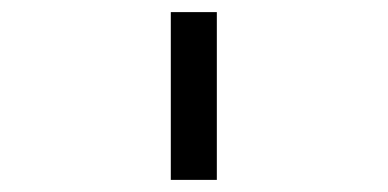

<svg xmlns="http://www.w3.org/2000/svg" viewBox="-20 -760 640 317"><path d="M262 -463V-740H338V-463Z"/></svg>

Font: IBM Plex Mono
Style: Regular
Weight: 400
Monospace: yes
Designer: Mike Abbink, Paul van der Laan, Pieter van Rosmalen
Foundry: Bold Monday
Version: Version 2.3